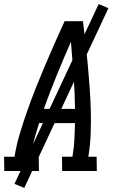

<svg xmlns="http://www.w3.org/2000/svg" viewBox="-47 -839 567 942"><path d="M-26 0 -27 -70H24L25 -74Q34 -130 51 -186Q68 -242 87.5 -297.5Q107 -353 129 -408Q151 -463 174 -517.5Q197 -572 221 -626.5Q245 -681 270 -735H360Q367 -681 373 -626.5Q379 -572 384 -517.5Q389 -463 393 -408Q397 -353 398.5 -297.5Q400 -242 398 -186Q396 -130 387 -74L386 -70H427L428 0H258L257 -70H308L309 -74Q316 -114 318 -154.5Q320 -195 321 -235H145Q132 -195 121 -154.5Q110 -114 103 -74L102 -70H143L144 0ZM321 -305Q320 -388 314 -470Q308 -552 301 -634Q265 -552 231.5 -470Q198 -388 168 -305ZM72 83 24 63 437 -819 485 -799Z"/></svg>

Font: Iosevka Curly Slab
Style: Italic
Weight: 400
Italic angle: -9°
Monospace: yes
Designer: Belleve Invis
Foundry: Belleve Invis
Version: Version 22.1.2; ttfautohint (v1.8.4)